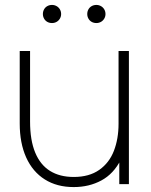

<svg xmlns="http://www.w3.org/2000/svg" viewBox="-20 -747 613 779"><path d="M60 -246V-540H102V-254Q102 -178 122.8 -128Q143.5 -78 183 -53.5Q222.5 -29 279 -29Q342 -29 382.8 -57.8Q423.5 -86.5 442.2 -135.2Q461 -184 461 -245L500 -246Q500 -157.5 470.5 -99.5Q441 -41.5 391.2 -14.8Q341.5 12 279 12Q211 12 161.8 -19Q112.5 -50 86.2 -108.2Q60 -166.5 60 -246ZM464 -110H461V-540H503V0H464ZM334 -690Q334 -700.5 338.8 -709Q343.5 -717.5 352 -722.2Q360.5 -727 371 -727Q381 -727 389.5 -722.2Q398 -717.5 403 -709Q408 -700.5 408 -690Q408 -680 403 -671.5Q398 -663 389.5 -658.2Q381 -653.5 371 -653.5Q360.5 -653.5 352 -658.2Q343.5 -663 338.8 -671.5Q334 -680 334 -690ZM154 -690Q154 -700.5 158.8 -709Q163.5 -717.5 172 -722.2Q180.5 -727 191 -727Q201 -727 209.5 -722.2Q218 -717.5 223 -709Q228 -700.5 228 -690Q228 -680 223 -671.5Q218 -663 209.5 -658.2Q201 -653.5 191 -653.5Q180.5 -653.5 172 -658.2Q163.5 -663 158.8 -671.5Q154 -680 154 -690Z"/></svg>

Font: Tap Sans
Style: Regular
Weight: 400
Designer: Tap Payments
Foundry: Tap Payments
Version: Version 1.001;Glyphs 3.1.2 (3151)